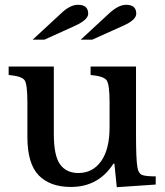

<svg xmlns="http://www.w3.org/2000/svg" viewBox="-20 -769 685 799"><path d="M436 -240V-342Q436 -417 424 -434.5Q412 -452 357 -457V-492H546V-209Q546 -104 552 -72Q556 -48 570 -41.5Q584 -35 628 -35V-1L466 10L456 -88H452Q390 9 275 9Q188 9 141 -39.5Q94 -88 94 -199V-342Q94 -418 82.5 -435Q71 -452 16 -457V-492H204V-211Q204 -121 230 -85Q256 -49 306 -49Q366 -49 401 -98.5Q436 -148 436 -240ZM165 -604H116L235 -714Q271 -749 305 -749Q347 -749 347 -712Q347 -687 293 -662ZM364 -604H316L435 -714Q473 -749 505 -749Q547 -749 547 -712Q547 -686 493 -662Z"/></svg>

Font: Kolar Light
Style: Regular
Weight: 300
Designer: Ramakrishna Saiteja (Kannada); Shiva Nallaperumal (Latin)
Foundry: Indian Type Foundry
Version: Version 1.001;PS 1.0;hotconv 1.0.88;makeotf.lib2.5.647800